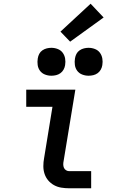

<svg xmlns="http://www.w3.org/2000/svg" viewBox="-20 -1012 640 1032"><path d="M352 0Q330 0 309 -3.5Q288 -7 270 -17Q252 -27 239 -42.5Q226 -58 219.5 -77.5Q213 -97 213 -119Q213 -141 217 -162L262 -438H121V-530H385L322 -147Q320 -138 320 -128.5Q320 -119 323.5 -110.5Q327 -102 335 -97Q343 -92 352 -92H470V0ZM456 -605Q438 -605 421.5 -611.5Q405 -618 395 -631.5Q385 -645 382.5 -662.5Q380 -680 383 -698Q385 -711 391 -722.5Q397 -734 408 -741.5Q419 -749 431.5 -752Q444 -755 456 -755Q474 -755 490.5 -748.5Q507 -742 517 -728.5Q527 -715 530 -697.5Q533 -680 530 -662Q528 -649 521.5 -637.5Q515 -626 504.5 -618.5Q494 -611 481.5 -608Q469 -605 456 -605ZM256 -605Q238 -605 221.5 -611.5Q205 -618 195 -631.5Q185 -645 182.5 -662.5Q180 -680 183 -698Q185 -711 191 -722.5Q197 -734 208 -741.5Q219 -749 231.5 -752Q244 -755 256 -755Q274 -755 290.5 -748.5Q307 -742 317 -728.5Q327 -715 330 -697.5Q333 -680 330 -662Q328 -649 321.5 -637.5Q315 -626 304.5 -618.5Q294 -611 281.5 -608Q269 -605 256 -605ZM357 -788 305 -842 467 -992 537 -918Z"/></svg>

Font: Iosevka Slab SmBdExObl
Style: Regular
Weight: 600
Width: 7
Italic angle: -9°
Monospace: yes
Designer: Belleve Invis
Foundry: Belleve Invis
Version: Version 11.1.0; ttfautohint (v1.8.3)